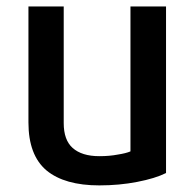

<svg xmlns="http://www.w3.org/2000/svg" viewBox="-20 -559 597 590"><path d="M490.2 -27.3Q490.2 -155.3 490.2 -539.1Q462.9 -539.1 380.9 -539.1Q380.9 -427.7 380.9 -93.8Q367.2 -87.9 341.8 -84Q316.4 -79.1 285.2 -79.1Q231.4 -79.1 203.1 -104.5Q175.8 -128.9 175.8 -180.7Q175.8 -300.8 175.8 -539.1Q148.4 -539.1 67.4 -539.1Q67.4 -450.2 67.4 -182.6Q67.4 -82 123 -35.2Q178.7 10.7 285.2 10.7Q346.7 10.7 401.4 0Q457 -10.7 490.2 -27.3Z"/></svg>

Font: DaxlinePro-Medium
Style: Medium
Weight: 400
Designer: Hans Reichel
Version: Version 7.502; 2006